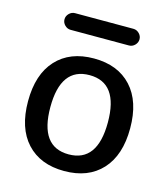

<svg xmlns="http://www.w3.org/2000/svg" viewBox="-108 -795 780 890"><g transform="rotate(15 282.0 -350.0)"><path d="M420 -260Q420 -450 282 -450Q144 -450 144 -260Q144 -70 282 -70Q420 -70 420 -260ZM462 -60.5Q397 10 282 10Q167 10 102 -60.5Q37 -131 37 -260Q37 -389 102 -459.5Q167 -530 282 -530Q397 -530 462 -459.5Q527 -389 527 -260Q527 -131 462 -60.5ZM142 -710H422Q438 -710 450 -698Q462 -686 462 -670Q462 -654 450 -642Q438 -630 422 -630H142Q126 -630 114 -642Q102 -654 102 -670Q102 -686 114 -698Q126 -710 142 -710Z"/></g></svg>

Font: Rounded Mplus 1c Medium
Style: Regular
Weight: 500
Version: Version 1.059.20150529